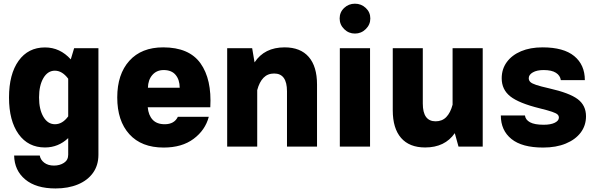

<svg xmlns="http://www.w3.org/2000/svg" viewBox="-20 -810 3300 1061"><path d="M29.8 -271Q29.8 -400.4 82.8 -474.1Q135.7 -547.9 228.5 -547.9Q311.5 -547.9 371.1 -481.9L389.6 -543.5H523.9V44.9Q523.9 103.5 493.9 145.3Q463.9 187 410.4 209.2Q356.9 231.4 286.6 231.4Q179.2 231.4 119.4 181.6Q59.6 131.8 58.1 49.3H199.7Q203.6 73.2 224.6 89.1Q245.6 105 278.3 105Q310.1 105 333.5 89.8Q356.9 74.7 356.9 44.9V-46.9Q302.2 4.9 228.5 4.9Q135.7 4.9 82.8 -68.8Q29.8 -142.6 29.8 -271ZM195.8 -271.5Q195.8 -205.1 220 -164.3Q244.1 -123.5 283.7 -123.5Q325.2 -123.5 356.9 -167V-375Q323.7 -419.4 283.2 -419.4Q243.7 -419.4 219.7 -378.4Q195.8 -337.4 195.8 -271.5Z M796.4 -217.3Q800.3 -173.3 823.5 -148.4Q846.7 -123.5 890.1 -123.5Q943.4 -123.5 962.9 -164.6H1133.8Q1114.3 -90.8 1049.8 -42.7Q985.4 5.4 884.3 5.4Q761.7 5.4 694.8 -68.4Q627.9 -142.1 627.9 -271.5Q627.9 -399.9 694.8 -474.1Q761.7 -548.3 881.8 -548.3Q1024.9 -548.3 1087.9 -460.2Q1150.9 -372.1 1142.1 -217.3ZM797.4 -325.2H973.1Q972.7 -369.6 950.4 -396.2Q928.2 -422.9 884.3 -422.9Q845.7 -422.9 822 -395.8Q798.3 -368.7 797.4 -325.2Z M1401.4 0H1235.4V-543.5H1373.5L1386.7 -465.3Q1441.4 -548.3 1552.7 -548.3Q1640.1 -548.3 1686 -495.6Q1731.9 -442.9 1731.9 -342.8V0H1565.9V-305.7Q1565.9 -403.8 1495.1 -403.8Q1459 -403.8 1436 -380.1Q1413.1 -356.4 1401.4 -312Z M1856.9 -708Q1856.9 -742.7 1881.8 -766.1Q1906.7 -789.6 1941.4 -789.6Q1976.1 -789.6 2001.2 -766.1Q2026.4 -742.7 2026.4 -708Q2026.4 -673.8 2001.2 -649.2Q1976.1 -624.5 1941.4 -624.5Q1906.7 -624.5 1881.8 -649.2Q1856.9 -673.8 1856.9 -708ZM1857.9 -543.5H2024.9V0H1857.9Z M2150.4 -200.7V-543.5H2316.4V-237.8Q2316.4 -139.6 2387.2 -139.6Q2423.3 -139.6 2446.3 -163.3Q2469.2 -187 2481 -231.4V-543.5H2647.5V0H2513.7L2493.2 -74.2Q2438.5 4.9 2329.6 4.9Q2242.2 4.9 2196.3 -47.9Q2150.4 -100.6 2150.4 -200.7Z M2978 -548.3Q3094.7 -548.3 3153.3 -500Q3211.9 -451.7 3211.9 -367.2H3079.1Q3075.7 -392.6 3052.2 -407.7Q3028.8 -422.9 2983.9 -422.9Q2946.8 -422.9 2924.3 -409.9Q2901.9 -397 2901.9 -377.9Q2901.9 -365.7 2910.4 -357.2Q2918.9 -348.6 2943.1 -340.6Q2967.3 -332.5 3014.6 -321.8Q3127 -296.4 3172.6 -262Q3218.3 -227.5 3218.3 -167.5Q3218.3 -116.2 3189 -77.4Q3159.7 -38.6 3106.4 -16.6Q3053.2 5.4 2981.4 5.4Q2864.7 5.4 2806.2 -42Q2747.6 -89.4 2747.6 -171.9H2880.9Q2883.8 -147.9 2908.9 -134.3Q2934.1 -120.6 2984.4 -120.6Q3023.4 -120.6 3045.9 -131.8Q3068.4 -143.1 3068.4 -160.2Q3068.4 -170.4 3060.8 -177.5Q3053.2 -184.6 3030.5 -192.4Q3007.8 -200.2 2962.4 -211.4Q2847.7 -239.7 2800 -277.3Q2752.4 -314.9 2752.4 -377.4Q2752.4 -428.2 2780.5 -466.8Q2808.6 -505.4 2859.4 -526.9Q2910.2 -548.3 2978 -548.3Z"/></svg>

Font: Estedad-FD ExtraBold
Style: Regular
Weight: 800
Designer: Amin Abedi
Version: Version 7.3